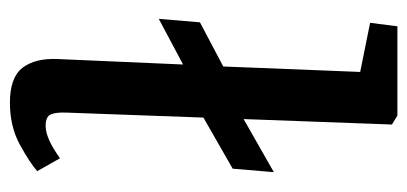

<svg xmlns="http://www.w3.org/2000/svg" viewBox="-237 -570 821 387"><g transform="rotate(90 173.5 -376.5)"><path d="M187 14Q136 14 116.5 -11.5Q97 -37 99 -82L110 -335L18 -286L25 -369L114 -416L125 -692L26 -712L33 -767H213L231 -756L220 -457L327 -518L320 -435L217 -376L207 -101Q206 -79 210.5 -68.5Q215 -58 234 -58Q259 -58 299 -87L325 -41Q308 -26 271.5 -6Q235 14 187 14Z"/></g></svg>

Font: Literata 7pt Medium
Style: Italic
Weight: 500
Italic angle: -2°
Designer: Latin by Veronika Burian and Jose Scaglione. Greek by Irene Vlachou. Cyrillic by Vera Evstafieva
Foundry: TypeTogether
Version: Version 3.002